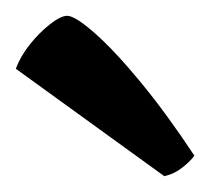

<svg xmlns="http://www.w3.org/2000/svg" viewBox="-20 -788 266 243"><path d="M188 -565 0 -701Q6 -717 18 -732Q30 -747 43.5 -757.5Q57 -768 65 -768Q75 -768 100 -746Q125 -724 158 -684Q191 -644 226 -591Q222 -585 211.5 -576.5Q201 -568 188 -565Z"/></svg>

Font: Texturina 12pt SemiBold
Style: Regular
Weight: 600
Designer: Guillermo Torres Carreño
Foundry: Omnibus-Type
Version: Version 1.002